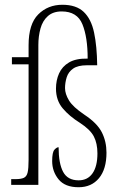

<svg xmlns="http://www.w3.org/2000/svg" viewBox="-20 -776 504 806"><path d="M310 10Q253 10 226 -23Q199 -56 199 -100Q199 -137 208.5 -147.5Q218 -158 226 -158Q226 -90 245 -54.5Q264 -19 310 -19Q348 -19 368.5 -48.5Q389 -78 389 -132Q389 -174 374 -203Q359 -232 316 -260Q271 -288 243 -321.5Q215 -355 215 -404Q215 -439 228 -468Q241 -497 270 -514Q299 -531 348 -530Q348 -620 326 -674Q304 -728 239 -728Q203 -728 181 -708.5Q159 -689 150 -656.5Q141 -624 141 -587V0H27V-24H45Q68 -24 80 -29.5Q92 -35 96 -52Q100 -69 100 -105V-506H30V-536H100V-586Q100 -675 140.5 -715.5Q181 -756 242 -756Q300 -756 331.5 -726Q363 -696 375 -639Q387 -582 388 -502H345Q307 -502 287 -488Q267 -474 260 -451.5Q253 -429 253 -406Q253 -382 269.5 -354.5Q286 -327 335 -294Q388 -259 407.5 -220.5Q427 -182 427 -135Q427 -66 395.5 -28Q364 10 310 10Z"/></svg>

Font: Noto Serif Hebrew ExtraCondensed ExtraLight
Style: Regular
Weight: 200
Width: 2
Designer: Monotype Design Team
Foundry: Monotype Imaging Inc.
Version: Version 2.004; ttfautohint (v1.8.4.7-5d5b)